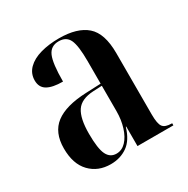

<svg xmlns="http://www.w3.org/2000/svg" viewBox="-132 -665 775 792"><g transform="rotate(-30 255.0 -268.5)"><path d="M176 10Q116 10 78 -29.5Q40 -69 40 -143Q40 -219 88 -255.5Q136 -292 234 -296L305 -299V-407Q305 -480 291.5 -508.5Q278 -537 242 -537Q204 -537 189.5 -503.5Q175 -470 175 -384Q126 -384 101 -398.5Q76 -413 76 -446Q76 -479 99 -502Q122 -525 161.5 -536Q201 -547 249 -547Q336 -547 380 -508.5Q424 -470 424 -376V-83Q424 -39 435 -24.5Q446 -10 477 -10H479V0H308V-93H306Q290 -38 256 -14Q222 10 176 10ZM218 -16Q244 -16 263.5 -36.5Q283 -57 294 -92Q305 -127 305 -168V-289L263 -287Q205 -284 182.5 -250.5Q160 -217 160 -144Q160 -73 174 -44.5Q188 -16 218 -16Z"/></g></svg>

Font: Noto Serif Display Condensed SemiBold
Style: Regular
Weight: 600
Width: 3
Designer: Monotype Design Team
Foundry: Monotype Imaging Inc.
Version: Version 2.009